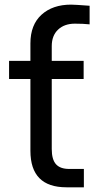

<svg xmlns="http://www.w3.org/2000/svg" viewBox="-20 -797 406 817"><path d="M18.6 -460.9V-538.1H109.4V-612.3Q109.4 -691.4 156.7 -734.4Q204.1 -777.3 282.2 -777.3Q297.9 -777.3 361.3 -772.5V-693.4Q334 -696.3 298.8 -696.3Q253.9 -696.3 227.1 -670.9Q200.2 -645.5 200.2 -600.6V-538.1H335.9V-460.9H200.2V-163.1Q200.2 -118.2 218.3 -98.1Q236.3 -78.1 274.4 -78.1H336.9V0H262.7Q109.4 0 109.4 -155.3V-460.9Z"/></svg>

Font: Gothic A1 Medium
Style: Regular
Weight: 500
Designer: HanYang I&C Co.,Ltd.
Foundry: HanYang I&C Co.,Ltd.
Version: Version 2.50